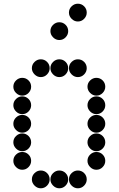

<svg xmlns="http://www.w3.org/2000/svg" viewBox="-20 -1018 640 1036"><path d="M152 -650Q152 -631 166.5 -616.5Q181 -602 200 -602Q220 -602 234 -616.5Q248 -631 248 -650Q248 -670 234 -684Q220 -698 200 -698Q181 -698 166.5 -684Q152 -670 152 -650ZM252 -650Q252 -631 266.5 -616.5Q281 -602 300 -602Q320 -602 334 -616.5Q348 -631 348 -650Q348 -670 334 -684Q320 -698 300 -698Q281 -698 266.5 -684Q252 -670 252 -650ZM352 -650Q352 -631 366.5 -616.5Q381 -602 400 -602Q420 -602 434 -616.5Q448 -631 448 -650Q448 -670 434 -684Q420 -698 400 -698Q381 -698 366.5 -684Q352 -670 352 -650ZM52 -550Q52 -531 66.5 -516.5Q81 -502 100 -502Q120 -502 134 -516.5Q148 -531 148 -550Q148 -570 134 -584Q120 -598 100 -598Q81 -598 66.5 -584Q52 -570 52 -550ZM452 -550Q452 -531 466.5 -516.5Q481 -502 500 -502Q520 -502 534 -516.5Q548 -531 548 -550Q548 -570 534 -584Q520 -598 500 -598Q481 -598 466.5 -584Q452 -570 452 -550ZM52 -450Q52 -431 66.5 -416.5Q81 -402 100 -402Q120 -402 134 -416.5Q148 -431 148 -450Q148 -470 134 -484Q120 -498 100 -498Q81 -498 66.5 -484Q52 -470 52 -450ZM452 -450Q452 -431 466.5 -416.5Q481 -402 500 -402Q520 -402 534 -416.5Q548 -431 548 -450Q548 -470 534 -484Q520 -498 500 -498Q481 -498 466.5 -484Q452 -470 452 -450ZM52 -350Q52 -331 66.5 -316.5Q81 -302 100 -302Q120 -302 134 -316.5Q148 -331 148 -350Q148 -370 134 -384Q120 -398 100 -398Q81 -398 66.5 -384Q52 -370 52 -350ZM452 -350Q452 -331 466.5 -316.5Q481 -302 500 -302Q520 -302 534 -316.5Q548 -331 548 -350Q548 -370 534 -384Q520 -398 500 -398Q481 -398 466.5 -384Q452 -370 452 -350ZM52 -250Q52 -231 66.5 -216.5Q81 -202 100 -202Q120 -202 134 -216.5Q148 -231 148 -250Q148 -270 134 -284Q120 -298 100 -298Q81 -298 66.5 -284Q52 -270 52 -250ZM452 -250Q452 -231 466.5 -216.5Q481 -202 500 -202Q520 -202 534 -216.5Q548 -231 548 -250Q548 -270 534 -284Q520 -298 500 -298Q481 -298 466.5 -284Q452 -270 452 -250ZM52 -150Q52 -131 66.5 -116.5Q81 -102 100 -102Q120 -102 134 -116.5Q148 -131 148 -150Q148 -170 134 -184Q120 -198 100 -198Q81 -198 66.5 -184Q52 -170 52 -150ZM452 -150Q452 -131 466.5 -116.5Q481 -102 500 -102Q520 -102 534 -116.5Q548 -131 548 -150Q548 -170 534 -184Q520 -198 500 -198Q481 -198 466.5 -184Q452 -170 452 -150ZM152 -50Q152 -31 166.5 -16.5Q181 -2 200 -2Q220 -2 234 -16.5Q248 -31 248 -50Q248 -70 234 -84Q220 -98 200 -98Q181 -98 166.5 -84Q152 -70 152 -50ZM252 -50Q252 -31 266.5 -16.5Q281 -2 300 -2Q320 -2 334 -16.5Q348 -31 348 -50Q348 -70 334 -84Q320 -98 300 -98Q281 -98 266.5 -84Q252 -70 252 -50ZM352 -50Q352 -31 366.5 -16.5Q381 -2 400 -2Q420 -2 434 -16.5Q448 -31 448 -50Q448 -70 434 -84Q420 -98 400 -98Q381 -98 366.5 -84Q352 -70 352 -50ZM352 -950Q352 -931 366.5 -916.5Q381 -902 400 -902Q420 -902 434 -916.5Q448 -931 448 -950Q448 -970 434 -984Q420 -998 400 -998Q381 -998 366.5 -984Q352 -970 352 -950ZM252 -850Q252 -831 266.5 -816.5Q281 -802 300 -802Q320 -802 334 -816.5Q348 -831 348 -850Q348 -870 334 -884Q320 -898 300 -898Q281 -898 266.5 -884Q252 -870 252 -850Z"/></svg>

Font: Matrix Sans Print
Style: Regular
Weight: 400
Designer: Brad Neil
Version: Version 1.100